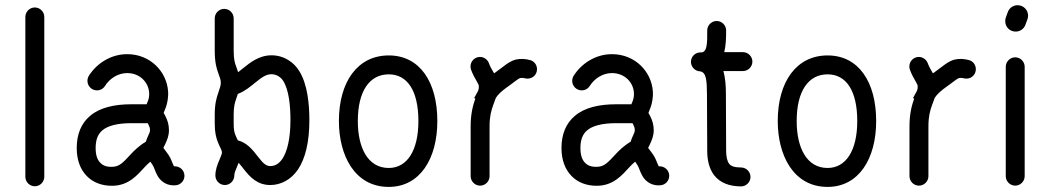

<svg xmlns="http://www.w3.org/2000/svg" viewBox="-20 -714 4064 743"><path d="M151.4 -29.8V-648.4C151.4 -668.5 134.8 -685.1 114.7 -685.1C94.7 -685.1 78.1 -668.5 78.1 -648.4V-29.8C78.1 -9.8 94.7 6.8 114.7 6.8C134.8 6.8 151.4 -9.8 151.4 -29.8Z M276.9 -141.1C276.9 -96.7 290 -58.6 316.4 -32.2C339.8 -8.3 374 5.4 414.1 4.9C478 4.9 512.7 -38.1 538.1 -65.4C545.4 -73.7 553.7 -81.5 562 -88.4L571.3 -74.2C576.7 -66.4 579.6 -51.3 590.8 -31.7C604.5 -8.8 629.9 6.3 661.1 2.9C679.2 1 693.8 -14.6 693.8 -33.7C693.8 -56.6 673.8 -72.3 653.3 -70.3C646 -84 643.1 -98.6 631.8 -115.2C621.6 -130.4 612.8 -139.6 612.3 -142.1L619.1 -155.8C627 -172.9 633.8 -188.5 633.8 -210.4C633.8 -231 628.4 -248 620.6 -263.7C614.3 -276.4 613.3 -276.4 613.3 -276.9C613.3 -278.8 616.2 -283.2 622.6 -300.8C627 -313.5 632.3 -337.4 630.4 -361.3C625 -436.5 562 -504.4 472.2 -504.4C408.2 -504.4 353.5 -467.8 323.7 -420.4C320.3 -414.6 318.4 -408.2 318.4 -400.9C318.4 -380.9 335 -364.3 355 -364.3C368.2 -364.3 379.4 -370.6 386.2 -381.3C404.3 -410.2 436.5 -431.2 472.2 -431.2C521 -431.2 554.7 -395.5 557.1 -355.5C558.1 -343.3 555.7 -332 553.2 -325.2L547.4 -310.5H487.8C421.9 -310.5 365.2 -297.4 328.1 -265.1C293.9 -236.3 276.9 -193.8 276.9 -141.1ZM350.1 -141.1C350.1 -174.3 359.4 -195.3 376 -209.5C397 -227.5 434.6 -237.3 487.8 -237.3H551.8L555.2 -230.5C558.6 -223.6 560.5 -218.3 560.5 -210.4C560.5 -203.6 558.1 -198.7 552.7 -187C550.3 -182.1 547.4 -174.8 544.4 -165.5C520 -151.4 498.5 -130.9 484.4 -115.2C457 -85.9 442.4 -68.4 413.1 -68.4C391.6 -67.9 377.9 -73.7 368.2 -84C356.9 -95.2 350.1 -113.3 350.1 -141.1Z M813.5 -34.7C813.5 -14.6 830.1 2 850.1 2C870.1 2 886.7 -14.6 886.7 -34.7C886.7 -43.5 890.6 -53.7 897.5 -69.3L903.3 -84C908.7 -78.1 914.6 -70.8 921.4 -62C947.3 -28.3 976.1 2 1025.9 2C1065.9 2 1106 -17.6 1133.8 -59.1C1161.1 -100.6 1177.2 -162.6 1177.2 -249C1177.2 -309.6 1170.4 -388.7 1137.2 -440.4C1118.7 -470.7 1080.6 -500 1030.8 -500C981.4 -500 946.8 -470.7 920.4 -449.7L901.4 -434.6L894.5 -455.1C888.7 -470.2 884.3 -483.4 884.3 -518.6V-643.1C884.3 -663.1 867.7 -679.7 847.7 -679.7C827.6 -679.7 811 -663.1 811 -643.1V-518.6C811 -471.2 818.4 -447.8 825.2 -429.7C831.1 -413.1 834.5 -405.3 834.5 -393.6C834.5 -382.8 831.1 -374.5 825.2 -356.4C818.4 -337.4 811 -312.5 811 -272V-234.9C811 -201.7 816.4 -181.2 822.3 -166C833.5 -137.7 838.9 -134.3 838.9 -123C838.9 -119.6 835.9 -111.8 830.1 -97.7C820.8 -76.7 813.5 -56.6 813.5 -34.7ZM884.3 -234.9V-272C884.3 -301.8 888.7 -316.9 894.5 -333L900.4 -350.6C927.7 -360.8 948.7 -378.9 966.3 -393.1C992.7 -414.1 1008.8 -426.8 1030.8 -426.8C1050.3 -426.8 1066.9 -415 1075.7 -401.4C1098.1 -366.2 1104 -304.7 1104 -249C1104 -175.8 1090.8 -127 1073.2 -100.1C1059.1 -79.1 1043 -71.3 1025.9 -71.3C1008.8 -71.3 997.1 -83.5 979 -106.9C956.1 -136.7 934.6 -162.1 900.4 -170.9C897.5 -177.2 893.6 -184.6 890.6 -192.4C886.7 -202.6 884.3 -212.4 884.3 -234.9Z M1484.4 -64C1403.8 -64 1364.7 -141.6 1364.7 -245.6C1364.7 -361.8 1410.2 -426.3 1484.4 -426.3C1557.1 -426.3 1599.1 -361.8 1599.1 -245.6C1599.1 -130.9 1555.2 -64 1484.4 -64ZM1484.4 9.3C1605 9.3 1672.4 -99.6 1672.4 -245.6C1672.4 -396 1605 -499.5 1484.4 -499.5C1363.8 -499.5 1291.5 -397.5 1291.5 -245.6C1291.5 -113.8 1351.6 9.3 1484.4 9.3Z M1802.7 -444.8C1809.1 -426.8 1818.8 -409.7 1825.7 -397.9C1832 -387.2 1833 -383.8 1833 -380.4C1833.5 -374 1832.5 -369.6 1830.6 -363.3L1814.9 -334.5L1819.3 -332C1810.5 -307.6 1801.3 -273.9 1801.3 -225.6V-32.2C1801.3 -12.2 1817.9 4.4 1837.9 4.4C1857.9 4.4 1874.5 -12.2 1874.5 -32.2V-225.6C1874.5 -263.2 1880.9 -286.1 1888.7 -307.6L1898.9 -335.4C1907.2 -348.6 1922.9 -362.8 1941.4 -376C1965.3 -392.6 1983.4 -408.7 1993.2 -412.1C1999 -413.1 2005.9 -412.6 2011.2 -411.1C2014.2 -410.2 2018.1 -409.7 2021.5 -409.7C2042 -409.7 2058.1 -425.8 2058.1 -446.3C2058.1 -462.9 2047.4 -477.1 2031.7 -481.4C2014.2 -486.3 1994.6 -487.8 1975.6 -483.4C1948.2 -476.1 1926.8 -454.6 1899.4 -435.5L1892.1 -430.2L1889.2 -435.1C1882.3 -446.8 1876.5 -457 1872.1 -469.2C1867.2 -482.9 1853.5 -493.7 1837.4 -493.7C1817.4 -493.7 1800.8 -477.1 1800.8 -457C1800.8 -452.6 1801.3 -449.2 1802.7 -444.8Z M2152.8 -141.1C2152.8 -96.7 2166 -58.6 2192.4 -32.2C2215.8 -8.3 2250 5.4 2290 4.9C2354 4.9 2388.7 -38.1 2414.1 -65.4C2421.4 -73.7 2429.7 -81.5 2438 -88.4L2447.3 -74.2C2452.6 -66.4 2455.6 -51.3 2466.8 -31.7C2480.5 -8.8 2505.9 6.3 2537.1 2.9C2555.2 1 2569.8 -14.6 2569.8 -33.7C2569.8 -56.6 2549.8 -72.3 2529.3 -70.3C2522 -84 2519 -98.6 2507.8 -115.2C2497.6 -130.4 2488.8 -139.6 2488.3 -142.1L2495.1 -155.8C2502.9 -172.9 2509.8 -188.5 2509.8 -210.4C2509.8 -231 2504.4 -248 2496.6 -263.7C2490.2 -276.4 2489.3 -276.4 2489.3 -276.9C2489.3 -278.8 2492.2 -283.2 2498.5 -300.8C2502.9 -313.5 2508.3 -337.4 2506.3 -361.3C2501 -436.5 2438 -504.4 2348.1 -504.4C2284.2 -504.4 2229.5 -467.8 2199.7 -420.4C2196.3 -414.6 2194.3 -408.2 2194.3 -400.9C2194.3 -380.9 2210.9 -364.3 2231 -364.3C2244.1 -364.3 2255.4 -370.6 2262.2 -381.3C2280.3 -410.2 2312.5 -431.2 2348.1 -431.2C2397 -431.2 2430.7 -395.5 2433.1 -355.5C2434.1 -343.3 2431.6 -332 2429.2 -325.2L2423.3 -310.5H2363.8C2297.9 -310.5 2241.2 -297.4 2204.1 -265.1C2169.9 -236.3 2152.8 -193.8 2152.8 -141.1ZM2226.1 -141.1C2226.1 -174.3 2235.4 -195.3 2252 -209.5C2272.9 -227.5 2310.5 -237.3 2363.8 -237.3H2427.7L2431.2 -230.5C2434.6 -223.6 2436.5 -218.3 2436.5 -210.4C2436.5 -203.6 2434.1 -198.7 2428.7 -187C2426.3 -182.1 2423.3 -174.8 2420.4 -165.5C2396 -151.4 2374.5 -130.9 2360.4 -115.2C2333 -85.9 2318.4 -68.4 2289.1 -68.4C2267.6 -67.9 2253.9 -73.7 2244.1 -84C2232.9 -95.2 2226.1 -113.3 2226.1 -141.1Z M2855 -512.2H2782.7C2789.1 -537.6 2790 -567.9 2790 -596.2C2790 -616.2 2773.4 -632.8 2753.4 -632.8C2733.4 -632.8 2716.8 -616.2 2716.8 -596.2C2717.3 -545.4 2716.3 -512.7 2694.3 -511.2H2693.8H2693.4C2673.8 -512.7 2653.8 -497.6 2653.8 -474.6C2653.8 -455.6 2668.9 -439.5 2687.5 -438C2713.9 -436 2715.3 -401.4 2715.8 -348.6L2716.8 -130.9C2716.8 -94.7 2724.1 -61 2744.1 -35.2C2766.6 -6.8 2802.2 7.3 2847.7 7.3C2867.7 7.3 2884.3 -9.3 2884.3 -29.3C2884.3 -49.3 2867.7 -65.9 2847.7 -65.9C2821.8 -65.9 2808.6 -71.3 2801.8 -80.1C2794.4 -89.4 2790 -106.9 2790 -130.9L2789.1 -349.6C2789.1 -380.9 2787.1 -412.1 2779.3 -439H2855C2875 -439 2891.6 -455.6 2891.6 -475.6C2891.6 -495.6 2875 -512.2 2855 -512.2Z M3182.6 -64C3102.1 -64 3063 -141.6 3063 -245.6C3063 -361.8 3108.4 -426.3 3182.6 -426.3C3255.4 -426.3 3297.4 -361.8 3297.4 -245.6C3297.4 -130.9 3253.4 -64 3182.6 -64ZM3182.6 9.3C3303.2 9.3 3370.6 -99.6 3370.6 -245.6C3370.6 -396 3303.2 -499.5 3182.6 -499.5C3062 -499.5 2989.7 -397.5 2989.7 -245.6C2989.7 -113.8 3049.8 9.3 3182.6 9.3Z M3501 -444.8C3507.3 -426.8 3517.1 -409.7 3523.9 -397.9C3530.3 -387.2 3531.2 -383.8 3531.2 -380.4C3531.7 -374 3530.8 -369.6 3528.8 -363.3L3513.2 -334.5L3517.6 -332C3508.8 -307.6 3499.5 -273.9 3499.5 -225.6V-32.2C3499.5 -12.2 3516.1 4.4 3536.1 4.4C3556.2 4.4 3572.8 -12.2 3572.8 -32.2V-225.6C3572.8 -263.2 3579.1 -286.1 3586.9 -307.6L3597.2 -335.4C3605.5 -348.6 3621.1 -362.8 3639.6 -376C3663.6 -392.6 3681.6 -408.7 3691.4 -412.1C3697.3 -413.1 3704.1 -412.6 3709.5 -411.1C3712.4 -410.2 3716.3 -409.7 3719.7 -409.7C3740.2 -409.7 3756.3 -425.8 3756.3 -446.3C3756.3 -462.9 3745.6 -477.1 3730 -481.4C3712.4 -486.3 3692.9 -487.8 3673.8 -483.4C3646.5 -476.1 3625 -454.6 3597.7 -435.5L3590.3 -430.2L3587.4 -435.1C3580.6 -446.8 3574.7 -457 3570.3 -469.2C3565.4 -482.9 3551.8 -493.7 3535.6 -493.7C3515.6 -493.7 3499 -477.1 3499 -457C3499 -452.6 3499.5 -449.2 3501 -444.8Z M3945.3 -32.2V-455.6C3945.3 -475.6 3928.7 -492.2 3908.7 -492.2C3888.7 -492.2 3872.1 -475.6 3872.1 -455.6V-32.2C3872.1 -12.2 3888.7 4.4 3908.7 4.4C3928.7 4.4 3945.3 -12.2 3945.3 -32.2ZM3948.2 -618.2 3956.1 -639.6C3957.5 -644 3958.5 -648.4 3958.5 -653.3C3958.5 -675.8 3940.4 -693.8 3918 -693.8C3900.4 -693.8 3885.7 -683.1 3879.9 -667L3872.1 -645.5C3870.6 -641.1 3870.1 -636.7 3870.1 -631.8C3870.1 -609.4 3887.7 -591.8 3910.2 -591.8C3927.7 -591.8 3942.4 -602.1 3948.2 -618.2Z"/></svg>

Font: Velvelyne
Style: Regular
Weight: 400
Designer: Manon Van der Borght et Mariel Nils
Foundry: Velvetyne
Version: Version 1.070;Glyphs 3.3.1 (3343)